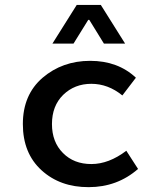

<svg xmlns="http://www.w3.org/2000/svg" viewBox="-20 -751 640 783"><path d="M193.8 -573.2 293 -731H391.1L490.2 -573.2H403.8L344.2 -669.9H339.8L279.8 -573.2ZM153.3 -433.6Q234.4 -502.9 347.7 -502.9Q460.9 -502.9 534.2 -434.1L479 -361.8Q420.9 -409.2 352.5 -409.2Q284.2 -409.2 237.8 -364.3Q191.9 -319.3 191.9 -245.1Q191.9 -171.9 236.8 -127Q281.2 -82 352.5 -82Q423.8 -82 495.1 -136.2L543 -62Q458 12.2 341.8 12.2Q225.6 12.7 149.4 -56.6Q73.2 -126 73.2 -245.1Q73.2 -364.3 153.3 -433.6Z"/></svg>

Font: SourceCodePro-Semibold
Style: Regular
Weight: 600
Monospace: yes
Designer: Paul D. Hunt
Foundry: Adobe Systems Incorporated
Version: Version 1.009;PS 1.000;hotconv 1.0.70;makeotf.lib2.5.5900